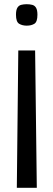

<svg xmlns="http://www.w3.org/2000/svg" viewBox="-20 -666 254 913"><path d="M67 -426H147L155 227H60ZM107 -646Q121 -646 133 -643Q145 -640 151.5 -629Q158 -618 158 -596Q158 -562 143.5 -553Q129 -544 107 -544Q86 -544 71 -553Q56 -562 56 -596Q56 -618 62.5 -629Q69 -640 81 -643Q93 -646 107 -646Z"/></svg>

Font: Matangi SemiBold
Style: Regular
Weight: 600
Designer: Prashant Pant
Foundry: The Graphic Ant
Version: Version 3.002